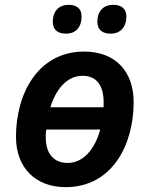

<svg xmlns="http://www.w3.org/2000/svg" viewBox="-20 -764 617 793"><path d="M437 -625C477 -625 502 -652 502 -696C502 -730 479 -744 448 -744C406 -744 382 -717 382 -674C382 -639 405 -625 437 -625ZM253 -625C293 -625 317 -652 317 -696C317 -730 295 -744 264 -744C222 -744 198 -717 198 -674C198 -639 221 -625 253 -625ZM251 9C442 9 532 -164 532 -342C532 -470 456 -551 327 -551C140 -551 46 -381 46 -199C46 -70 128 9 251 9ZM408 -321H188C211 -396 257 -451 321 -451C381 -451 408 -408 408 -342C408 -334 408 -328 408 -321ZM260 -91C202 -91 169 -129 169 -197C169 -206 169 -216 171 -229H394C371 -144 321 -91 260 -91Z"/></svg>

Font: Noto Sans SemiBold
Style: Italic
Weight: 600
Italic angle: -12°
Designer: Monotype Design Team
Foundry: Monotype Imaging Inc.
Version: Version 2.013